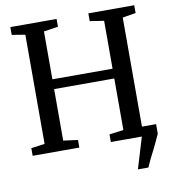

<svg xmlns="http://www.w3.org/2000/svg" viewBox="-97 -828 983 1092"><g transform="rotate(-10 394.0 -281.5)"><path d="M675.5 -55.5H757V0Q748.5 19.5 735 47.5Q721.5 75.5 714 90.5Q686.5 143.5 671 180H610.5L665 0H486V-44L568 -55V-352.5H220.5V-55L304 -44V0H34.5V-44L113 -55V-685.5L36.5 -698V-743H303.5V-698L220.5 -685.5V-409H568V-685.5L487 -698V-743H752V-698L675.5 -685.5Z"/></g></svg>

Font: Merriweather 12pt
Style: Regular
Weight: 400
Designer: Eben Sorkin
Foundry: Eben Sorkin
Version: Version 2.100